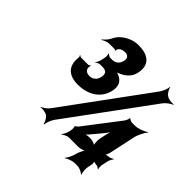

<svg xmlns="http://www.w3.org/2000/svg" viewBox="-187 -884 1071 1071"><g transform="rotate(45 348.5 -348.0)"><path d="M278 -90 638 -580C649 -596 675 -615 688 -618L687 -622C673 -619 647 -622 634 -632C621 -640 607 -663 607 -676L604 -675C604 -662 592 -632 581 -617L222 -127C212 -111 188 -92 175 -89L174 -85C187 -88 214 -84 226 -76C238 -67 251 -44 252 -31L256 -32C256 -45 267 -75 278 -90ZM628 -181 661 -335C666 -359 685 -396 697 -409L696 -412C681 -399 643 -385 620 -385H596C589 -385 574 -391 573 -396L569 -394C570 -389 562 -370 557 -364L400 -159C397 -156 387 -147 385 -148L383 -144C385 -143 386 -130 386 -125L384 -111C382 -96 371 -71 363 -63L365 -60C373 -68 393 -78 405 -78H480C494 -78 521 -86 531 -96L528 -99C516 -89 501 -57 497 -39C493 -21 479 8 469 18L470 21C481 11 512 0 529 0H549C566 0 591 11 598 21L601 18C595 8 593 -21 597 -39L601 -56C603 -66 603 -85 598 -90L596 -88C599 -82 613 -78 621 -78C629 -78 640 -71 644 -66L646 -68C643 -74 642 -90 644 -100L652 -137C654 -147 663 -163 668 -169L667 -171C661 -166 646 -159 638 -159C630 -159 614 -155 609 -149L611 -147C618 -152 626 -171 628 -181ZM479 -177C497 -199 516 -220 534 -243C542 -254 553 -270 558 -279L555 -281C549 -271 544 -253 541 -239L532 -198C528 -180 529 -148 537 -138L540 -141C534 -151 510 -159 496 -159H482C472 -159 457 -156 449 -152V-148C457 -153 471 -166 479 -177ZM232 -321C301 -321 374 -353 392 -434C402 -479 385 -504 355 -518C347 -522 335 -526 327 -525L326 -521C334 -522 348 -527 358 -532C388 -546 414 -569 422 -606C440 -687 386 -717 318 -717C301 -717 286 -715 271 -710C236 -698 201 -676 183 -636C175 -619 158 -602 147 -594L149 -591C159 -598 180 -607 193 -607H237C240 -607 242 -604 243 -602L246 -603C245 -629 274 -636 290 -636C311 -636 326 -625 320 -598C314 -569 293 -555 269 -555H254C246 -555 236 -562 233 -567L230 -564C233 -559 234 -544 232 -534L227 -511C225 -500 217 -485 212 -480L213 -477C218 -482 232 -489 240 -489H256C284 -489 302 -480 294 -444C288 -416 267 -401 243 -401C225 -401 208 -409 206 -428C205 -432 207 -444 209 -447L206 -448C204 -445 199 -441 195 -441H137C133 -441 128 -445 127 -448L124 -444C127 -442 129 -436 128 -431C119 -355 162 -321 232 -321Z"/></g></svg>

Font: Asimov
Style: EdgeExtremeIt
Weight: 500
Designer: Google
Version: Version 2.000980: 2014